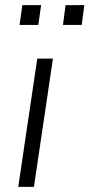

<svg xmlns="http://www.w3.org/2000/svg" viewBox="-20 -727 348 747"><path d="M51 0 125 -499H186L112 0ZM225 -630 235 -707H308L298 -630ZM56 -630 67 -707H140L129 -630Z"/></svg>

Font: Nunitoga
Style: Light Italic
Weight: 300
Italic angle: -9°
Designer: Vernon Adams
Foundry: Vernon Adams
Version: Version 1.0